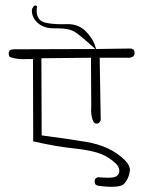

<svg xmlns="http://www.w3.org/2000/svg" viewBox="-20 -725 540 711"><path d="M397.5 -67.9Q390.6 -66.9 377.9 -66.9Q365.2 -66.9 342.3 -68.8L334 -64.5L330.6 -56.6Q330.6 -56.2 330.6 -53.7Q330.6 -51.3 331.3 -47.9Q332 -44.4 334 -41.5Q339.8 -37.1 347.2 -36.6Q373.5 -33.2 389.9 -33.2Q406.2 -33.2 415.5 -34.7Q433.1 -37.1 439 -43.9Q457 -62.5 460.9 -92.3Q461.4 -93.8 461.4 -95.7Q461.4 -102.5 457 -112.1Q452.6 -121.6 442.4 -131.8Q389.6 -184.6 297.9 -199.7Q221.7 -212.4 134.3 -223.6L133.3 -509.3L316.9 -511.2L317.9 -327.6Q317.4 -321.8 317.4 -316.4Q317.4 -291 327.1 -272L335 -267.1Q342.8 -267.1 348.1 -271.5L353 -279.8L349.1 -511.2H460.9Q467.8 -512.7 474.1 -516.1L478.5 -525.9Q478.5 -527.3 478.5 -528.3Q478.5 -535.2 475.6 -540.5L465.8 -545.4L335.9 -543.5L333 -552.7Q324.2 -583 295.9 -610.8Q270.5 -635.7 230 -635.7L209 -635.3Q170.4 -635.3 146 -641.6Q134.8 -644.5 127.4 -651.9Q115.7 -663.6 115.7 -684.1Q115.7 -691.9 117.2 -700.7Q115.7 -703.1 113.3 -704.6Q108.9 -704.6 105.5 -703.1L98.6 -691.9Q98.1 -689 98.1 -685.5Q98.1 -660.6 118.2 -641.6Q140.6 -620.1 179.2 -620.1H192.9Q237.3 -620.1 258.3 -606Q278.8 -592.3 307.6 -566.4L333 -543.5L34.7 -542.5Q33.2 -542.5 31.7 -542.5Q22.9 -542.5 16.1 -538.6L12.2 -530.3Q12.2 -529.8 12.2 -527.3Q12.2 -521 15.1 -514.6Q38.1 -505.9 64.5 -505.9Q70.8 -505.9 77.6 -506.3H102.1L103 -201.7Q184.6 -182.6 258.8 -174.8Q341.3 -166 377.9 -143.1Q397.9 -130.4 408.2 -120.1Q421.9 -106.4 421.9 -92.8Q421.9 -82.5 415.3 -75.9Q408.7 -69.3 397.5 -67.9Z"/></svg>

Font: NaikaiFont
Style: ExtraLight
Weight: 200
Version: Version 1.89